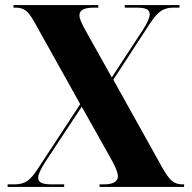

<svg xmlns="http://www.w3.org/2000/svg" viewBox="-20 -734 754 754"><path d="M10 0V-10H38Q67 -10 86.5 -23Q106 -36 129 -72L295 -325L113 -651Q96 -681 81 -692.5Q66 -704 42 -704H33V-714H366V-704H350Q319 -704 305.5 -696.5Q292 -689 292 -674Q292 -664 298.5 -649Q305 -634 315 -616L419 -430L540 -615Q568 -658 568 -678Q568 -692 556 -698Q544 -704 516 -704H470V-714H685V-704H660Q632 -704 612.5 -691Q593 -678 569 -642L425 -421L616 -78Q639 -37 655.5 -23.5Q672 -10 696 -10H703V0H371V-10H387Q443 -10 443 -42Q443 -63 415 -112L301 -315L159 -100Q130 -55 130 -36Q130 -22 142.5 -16Q155 -10 183 -10H232V0Z"/></svg>

Font: Noto Serif Display SemiCondensed ExtraBold
Style: Regular
Weight: 800
Width: 4
Designer: Monotype Design Team
Foundry: Monotype Imaging Inc.
Version: Version 2.009